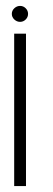

<svg xmlns="http://www.w3.org/2000/svg" viewBox="-20 -536 178 650"><path d="M28 94V-422H68V94ZM48 -462Q37 -462 28.5 -470Q20 -478 20 -489Q20 -500 28.5 -508Q37 -516 48 -516Q59 -516 67 -508Q75 -500 75 -489Q75 -478 67 -470Q59 -462 48 -462Z"/></svg>

Font: Stick No Bills ExtraLight
Style: Regular
Weight: 200
Designer: Kosala Senevirathne, Siva Puranthara, Lasantha Premarathna, Tharique Azeez
Foundry: mooniak
Version: Version 2.000